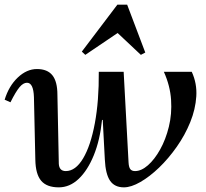

<svg xmlns="http://www.w3.org/2000/svg" viewBox="-25 -793 887 826"><path d="M228 13Q176 13 152 -15.5Q128 -44 127 -106L121 -375Q119 -437 91 -437Q75 -437 59 -418Q43 -399 20 -353L-5 -364Q13 -423 51.5 -459.5Q90 -496 134 -496Q179 -496 200.5 -469Q222 -442 222 -385L228 -88Q230 -57 258 -57Q300 -57 332.5 -111.5Q365 -166 383 -262.5Q401 -359 400 -484H507L528 -95Q529 -74 535.5 -65.5Q542 -57 556 -57Q583 -57 611.5 -82Q640 -107 664 -150Q688 -193 701.5 -248Q715 -303 711 -363.5Q707 -424 680 -484H800Q823 -434 819.5 -378.5Q816 -323 793.5 -267.5Q771 -212 735.5 -161.5Q700 -111 659.5 -72Q619 -33 579 -10Q539 13 508 13Q468 13 448.5 -15.5Q429 -44 426 -107L417 -277H414Q405 -190 378.5 -125Q352 -60 313.5 -23.5Q275 13 228 13ZM342 -557 327 -571 480 -773H522L600 -567L581 -557L481 -651Z"/></svg>

Font: Platypi
Style: Italic
Weight: 400
Italic angle: -13°
Designer: David Sargent
Foundry: Bolt Cutter Type
Version: Version 1.200; ttfautohint (v1.8.4.7-5d5b)